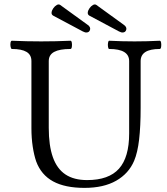

<svg xmlns="http://www.w3.org/2000/svg" viewBox="-20 -854 771 886"><path d="M370 13Q280 13 225 -17Q170 -47 147 -109Q137 -138 131 -177.5Q125 -217 125 -263V-572Q125 -601 102.5 -614.5Q80 -628 35 -628Q31 -628 29 -637.5Q27 -647 28.5 -656.5Q30 -666 35 -666Q103 -663 170 -663Q238 -663 305 -666Q310 -666 311.5 -656.5Q313 -647 311.5 -637.5Q310 -628 305 -628Q255 -628 230 -614.5Q205 -601 205 -572V-264Q205 -182 224 -128.5Q243 -75 282 -49Q321 -23 382 -23Q482 -23 529 -75.5Q576 -128 576 -238V-572Q576 -628 484 -628Q480 -628 478.5 -637.5Q477 -647 478.5 -656.5Q480 -666 484 -666Q543 -663 601 -663Q659 -663 717 -666Q722 -666 723.5 -656.5Q725 -647 723.5 -637.5Q722 -628 717 -628Q629 -628 629 -572V-356Q629 -271 622 -210.5Q615 -150 599 -112Q574 -53 516 -20Q458 13 370 13ZM378 -704Q374 -704 370.5 -705.5Q367 -707 362 -709L225 -782Q217 -787 218 -796.5Q219 -806 226 -816Q233 -826 242 -831Q251 -836 258 -831L385 -739Q399 -729 395.5 -716.5Q392 -704 378 -704ZM545 -704Q541 -704 537.5 -705.5Q534 -707 529 -709L392 -782Q384 -787 385 -796.5Q386 -806 393 -816Q400 -826 409 -831Q418 -836 425 -831L552 -739Q566 -729 562.5 -716.5Q559 -704 545 -704Z"/></svg>

Font: Junicode VF
Style: Regular
Weight: 400
Designer: Peter S. Baker
Version: Version 2.213